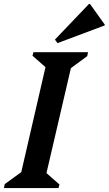

<svg xmlns="http://www.w3.org/2000/svg" viewBox="-46 -955 552 975"><path d="M-26 0 -22 -20 62 -81 185 -614 119 -672 124 -690H401L397 -670L314 -609L190 -76L256 -18L251 0ZM246 -736 233 -754 406 -935H411L486 -830V-826Z"/></svg>

Font: Platypi Medium
Style: Italic
Weight: 500
Italic angle: -13°
Designer: David Sargent
Foundry: Bolt Cutter Type
Version: Version 1.200; ttfautohint (v1.8.4.7-5d5b)